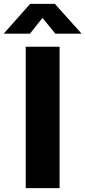

<svg xmlns="http://www.w3.org/2000/svg" viewBox="-81 -968 438 988"><path d="M225.6 -727.5V0H51.3V-727.5ZM73.2 -794.9H-60.5V-796.4L74.2 -948.2H201.2L337.4 -796.4V-794.9H203.6L137.7 -876Z"/></svg>

Font: Inter 24pt ExtraBold
Style: Regular
Weight: 800
Designer: Rasmus Andersson
Foundry: rsms
Version: Version 4.001;git-66647c0bb